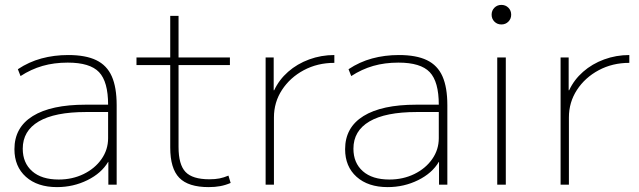

<svg xmlns="http://www.w3.org/2000/svg" viewBox="-20 -755 2612 785"><path d="M213 10Q133 10 86 -32Q39 -74 39 -145Q39 -234 114 -280.5Q189 -327 330 -327H422Q422 -421 385 -460Q348 -499 257 -499Q201 -499 154 -485.5Q107 -472 64 -444L53 -472Q98 -502 149.5 -516Q201 -530 259 -530Q330 -530 373.5 -509Q417 -488 437 -443Q457 -398 457 -325V0H423V-93H422Q395 -47 337.5 -18.5Q280 10 213 10ZM220 -21Q276 -21 322 -43.5Q368 -66 395 -104.5Q422 -143 422 -190V-297H332Q204 -297 138.5 -258.5Q73 -220 73 -147Q73 -89 111.5 -55Q150 -21 220 -21Z M833 10Q750 10 713 -28Q676 -66 676 -152V-489H538V-520H676V-690H710V-520H920V-489H710V-154Q710 -82 738.5 -52Q767 -22 836 -22Q860 -22 877.5 -25.5Q895 -29 914 -37L923 -7Q902 2 880.5 6Q859 10 833 10Z M1066 0V-520H1099V-386H1101Q1121 -429 1158 -461.5Q1195 -494 1244 -512Q1293 -530 1347 -530V-498Q1278 -498 1222 -468Q1166 -438 1133 -387.5Q1100 -337 1100 -275V0Z M1565 10Q1485 10 1438 -32Q1391 -74 1391 -145Q1391 -234 1466 -280.5Q1541 -327 1682 -327H1774Q1774 -421 1737 -460Q1700 -499 1609 -499Q1553 -499 1506 -485.5Q1459 -472 1416 -444L1405 -472Q1450 -502 1501.5 -516Q1553 -530 1611 -530Q1682 -530 1725.5 -509Q1769 -488 1789 -443Q1809 -398 1809 -325V0H1775V-93H1774Q1747 -47 1689.5 -18.5Q1632 10 1565 10ZM1572 -21Q1628 -21 1674 -43.5Q1720 -66 1747 -104.5Q1774 -143 1774 -190V-297H1684Q1556 -297 1490.5 -258.5Q1425 -220 1425 -147Q1425 -89 1463.5 -55Q1502 -21 1572 -21Z M2013 0V-520H2048V0ZM2030 -655Q2013 -655 2001.5 -666.5Q1990 -678 1990 -695Q1990 -712 2001.5 -723.5Q2013 -735 2030 -735Q2047 -735 2058.5 -723.5Q2070 -712 2070 -695Q2070 -678 2058.5 -666.5Q2047 -655 2030 -655Z M2272 0V-520H2305V-386H2307Q2327 -429 2364 -461.5Q2401 -494 2450 -512Q2499 -530 2553 -530V-498Q2484 -498 2428 -468Q2372 -438 2339 -387.5Q2306 -337 2306 -275V0Z"/></svg>

Font: M PLUS 2 Thin ExtraLight
Style: Regular
Weight: 250
Version: Version 1.001